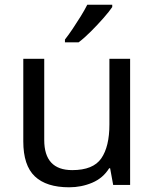

<svg xmlns="http://www.w3.org/2000/svg" viewBox="-20 -786 658 816"><path d="M533 -536V0H461L448 -71H444Q418 -29 372 -9.5Q326 10 274 10Q177 10 128 -36.5Q79 -83 79 -185V-536H168V-191Q168 -63 287 -63Q376 -63 410.5 -113Q445 -163 445 -257V-536ZM457 -756Q445 -738 420 -709.5Q395 -681 366.5 -652.5Q338 -624 314 -606H256V-618Q271 -637 288.5 -663Q306 -689 323 -716.5Q340 -744 351 -766H457Z"/></svg>

Font: Noto Sans Palmyrene
Style: Regular
Weight: 400
Designer: Monotype Design Team
Foundry: Monotype Imaging Inc.
Version: Version 2.001; ttfautohint (v1.8.4.7-5d5b)